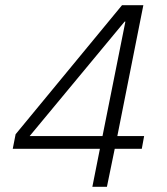

<svg xmlns="http://www.w3.org/2000/svg" viewBox="-20 -718 640 738"><path d="M391 0H335L364 -146H29L40 -202L449 -698H531L431 -195H534L525 -146H421ZM459 -635 94 -195H374L462 -635Z"/></svg>

Font: IBM Plex Sans Light
Style: Italic
Weight: 300
Italic angle: -11.31°
Designer: Mike Abbink, Paul van der Laan, Pieter van Rosmalen
Foundry: Bold Monday
Version: Version 3.0